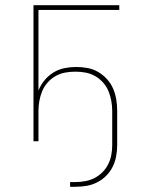

<svg xmlns="http://www.w3.org/2000/svg" viewBox="-20 -540 540 734"><path d="M248 174V156H268Q287 156 306 152.5Q325 149 341.5 140.5Q358 132 371.5 118.5Q385 105 393.5 88Q402 71 405.5 52.5Q409 34 409 15V-116Q409 -135 405.5 -154.5Q402 -174 394.5 -192Q387 -210 373.5 -225Q360 -240 343 -249.5Q326 -259 307 -262.5Q288 -266 268 -266Q248 -266 229 -262.5Q210 -259 193 -249.5Q176 -240 162.5 -225Q149 -210 141.5 -192Q134 -174 130.5 -154.5Q127 -135 127 -116V0H108V-520H436V-502H127V-194Q136 -216 150.5 -233.5Q165 -251 184.5 -263Q204 -275 226.5 -279.5Q249 -284 271 -284Q293 -284 314.5 -280Q336 -276 355 -265Q374 -254 389 -237.5Q404 -221 412.5 -201Q421 -181 424.5 -159.5Q428 -138 428 -116V15Q428 36 424 57.5Q420 79 410.5 98Q401 117 386 132Q371 147 351.5 157Q332 167 311 170.5Q290 174 268 174Z"/></svg>

Font: Iosevka Thin
Style: Regular
Weight: 100
Monospace: yes
Designer: Belleve Invis
Foundry: Belleve Invis
Version: Version 32.5.0; ttfautohint (v1.8.4)